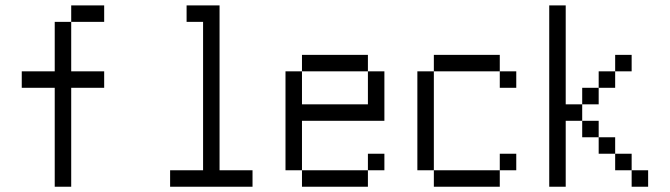

<svg xmlns="http://www.w3.org/2000/svg" viewBox="-20 -708 2540 728"><path d="M375 -375V-437.5H250V-625H187.5V-437.5H62.5V-375H187.5Q187.5 -375 187.5 0H250Q250 0 250 -375ZM375 -625V-687.5H250V-625Z M937.5 0V-62.5H812.5Q812.5 -62.5 812.5 -687.5H687.5V-625H750V-62.5H625V0Z M1437.5 -62.5V-125H1375V-62.5H1125V0H1375V-62.5ZM1125 -62.5V-250H1437.5V-437.5H1375Q1375 -437.5 1375 -312.5H1125Q1125 -312.5 1125 -437.5H1062.5Q1062.5 -437.5 1062.5 -62.5ZM1125 -437.5H1375V-500H1125Z M1937.5 -62.5V-125H1875V-62.5H1625V0H1875V-62.5ZM1937.5 -375V-437.5H1875V-375ZM1625 -62.5Q1625 -62.5 1625 -437.5H1562.5Q1562.5 -437.5 1562.5 -62.5ZM1625 -437.5H1875V-500H1625Z M2437.5 0V-62.5H2375V0ZM2375 -437.5V-500H2312.5V-437.5H2250V-375H2187.5V-312.5H2125Q2125 -312.5 2125 -687.5H2062.5V0H2125Q2125 0 2125 -250H2187.5V-187.5H2250V-125H2312.5V-62.5H2375V-125H2312.5V-187.5H2250V-250H2187.5V-312.5H2250V-375H2312.5V-437.5Z"/></svg>

Font: UnifontExMono
Style: Regular
Weight: 500
Version: Version 15.0.06